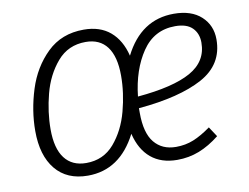

<svg xmlns="http://www.w3.org/2000/svg" viewBox="-64 -623 938 724"><g transform="rotate(-10 404.5 -261.5)"><path d="M451 -206V-188Q451 -111 481 -74.5Q511 -38 564 -38Q600 -38 631 -50.5Q662 -63 698 -89L723 -51Q684 -20 644.5 -4.5Q605 11 560 11Q499 11 460 -21.5Q421 -54 406 -116Q341 11 218 11Q138 11 94.5 -42Q51 -95 51 -189Q51 -267 76 -346.5Q101 -426 156.5 -480Q212 -534 297 -534Q359 -534 398 -501Q437 -468 452 -407Q516 -534 642 -534Q709 -534 746.5 -499.5Q784 -465 784 -411Q784 -315 696.5 -267.5Q609 -220 451 -206ZM406 -339Q406 -412 378 -449.5Q350 -487 296 -487Q229 -487 187 -438Q145 -389 127 -320Q109 -251 109 -185Q109 -112 137.5 -74.5Q166 -37 220 -37Q286 -37 327.5 -85.5Q369 -134 387.5 -203.5Q406 -273 406 -339ZM455 -250Q592 -262 659 -299.5Q726 -337 726 -409Q726 -444 704.5 -465.5Q683 -487 639 -487Q558 -487 512 -419Q466 -351 455 -250Z"/></g></svg>

Font: Fira Sans Condensed Light
Style: Italic
Weight: 300
Width: 3
Italic angle: -8°
Designer: Carrois Corporate & Edenspiekermann AG
Foundry: Carrois Corporate GbR & Edenspiekermann AG
Version: Version 4.203